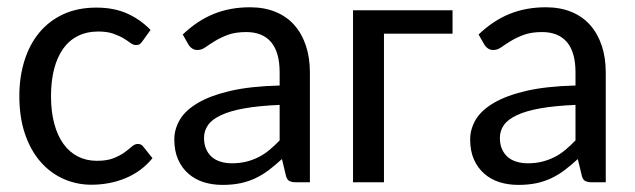

<svg xmlns="http://www.w3.org/2000/svg" viewBox="-20 -506 1763 533"><path d="M33.7 0ZM375.5 -391.6Q371.6 -386.2 367.9 -383.5Q364.3 -380.9 357.4 -380.9Q350.1 -380.9 342.3 -386.7Q334.5 -392.6 322.8 -399.7Q311 -406.7 294.2 -412.6Q277.3 -418.5 252.9 -418.5Q220.7 -418.5 196 -406Q171.4 -393.6 155 -370.4Q138.7 -347.2 130.1 -314Q121.6 -280.8 121.6 -239.3Q121.6 -196.3 130.6 -162.8Q139.6 -129.4 156.2 -106.4Q172.9 -83.5 196.3 -71.5Q219.7 -59.6 249 -59.6Q277.3 -59.6 295.4 -66.9Q313.5 -74.2 325.7 -83Q337.9 -91.8 345.9 -99.1Q354 -106.4 362.8 -106.4Q372.6 -106.4 378.4 -98.1L403.3 -66.9Q387.7 -47.9 368.7 -33.9Q349.6 -20 327.6 -11Q305.7 -2 282 2.4Q258.3 6.8 233.9 6.8Q191.9 6.8 155.3 -9.8Q118.7 -26.4 91.6 -57.9Q64.5 -89.4 49.1 -135Q33.7 -180.7 33.7 -239.3Q33.7 -292.5 47.9 -337.6Q62 -382.8 89.1 -415.5Q116.2 -448.2 156 -466.6Q195.8 -484.9 247.6 -484.9Q296.4 -484.9 333 -468.5Q369.6 -452.1 397.9 -422.9Z M463.9 0ZM802.2 0Q789.6 0 782.7 -3.9Q775.9 -7.8 773.4 -20L762.7 -64.5Q744.1 -47.4 726.3 -33.9Q708.5 -20.5 689 -11.2Q669.4 -2 647 2.7Q624.5 7.3 597.7 7.3Q569.8 7.3 545.7 -0.2Q521.5 -7.8 503.2 -23.7Q484.9 -39.6 474.4 -63.2Q463.9 -86.9 463.9 -119.1Q463.9 -147.5 479.2 -173.6Q494.6 -199.7 529.3 -220.2Q564 -240.7 619.6 -253.7Q675.3 -266.6 756.3 -268.6V-305.2Q756.3 -360.8 732.7 -388.9Q709 -417 663.6 -417Q633.3 -417 612.5 -409.2Q591.8 -401.4 576.7 -392.1Q561.5 -382.8 550.5 -375Q539.6 -367.2 528.3 -367.2Q519.5 -367.2 513.2 -371.6Q506.8 -376 502.9 -382.8L487.3 -410.2Q526.9 -448.2 572.5 -467Q618.2 -485.8 673.8 -485.8Q713.9 -485.8 745.1 -472.9Q776.4 -460 797.4 -436Q818.4 -412.1 829.3 -378.9Q840.3 -345.7 840.3 -305.2V0ZM623.5 -52.7Q645 -52.7 663.1 -57.1Q681.2 -61.5 697.3 -69.6Q713.4 -77.6 727.8 -89.6Q742.2 -101.6 756.3 -116.2V-214.8Q699.2 -212.4 659.2 -205.3Q619.1 -198.2 594 -186.5Q568.8 -174.8 557.6 -158.9Q546.4 -143.1 546.4 -123.5Q546.4 -105 552.5 -91.6Q558.6 -78.1 568.8 -69.6Q579.1 -61 593.3 -56.9Q607.4 -52.7 623.5 -52.7Z M1236.3 -477.5V-412.6H1045.9V0H960V-477.5Z M1285.2 0ZM1623.5 0Q1610.8 0 1604 -3.9Q1597.2 -7.8 1594.7 -20L1584 -64.5Q1565.4 -47.4 1547.6 -33.9Q1529.8 -20.5 1510.3 -11.2Q1490.7 -2 1468.3 2.7Q1445.8 7.3 1418.9 7.3Q1391.1 7.3 1366.9 -0.2Q1342.8 -7.8 1324.5 -23.7Q1306.2 -39.6 1295.7 -63.2Q1285.2 -86.9 1285.2 -119.1Q1285.2 -147.5 1300.5 -173.6Q1315.9 -199.7 1350.6 -220.2Q1385.3 -240.7 1440.9 -253.7Q1496.6 -266.6 1577.6 -268.6V-305.2Q1577.6 -360.8 1554 -388.9Q1530.3 -417 1484.9 -417Q1454.6 -417 1433.8 -409.2Q1413.1 -401.4 1397.9 -392.1Q1382.8 -382.8 1371.8 -375Q1360.8 -367.2 1349.6 -367.2Q1340.8 -367.2 1334.5 -371.6Q1328.1 -376 1324.2 -382.8L1308.6 -410.2Q1348.1 -448.2 1393.8 -467Q1439.5 -485.8 1495.1 -485.8Q1535.2 -485.8 1566.4 -472.9Q1597.7 -460 1618.7 -436Q1639.6 -412.1 1650.6 -378.9Q1661.6 -345.7 1661.6 -305.2V0ZM1444.8 -52.7Q1466.3 -52.7 1484.4 -57.1Q1502.4 -61.5 1518.6 -69.6Q1534.7 -77.6 1549.1 -89.6Q1563.5 -101.6 1577.6 -116.2V-214.8Q1520.5 -212.4 1480.5 -205.3Q1440.4 -198.2 1415.3 -186.5Q1390.1 -174.8 1378.9 -158.9Q1367.7 -143.1 1367.7 -123.5Q1367.7 -105 1373.8 -91.6Q1379.9 -78.1 1390.1 -69.6Q1400.4 -61 1414.6 -56.9Q1428.7 -52.7 1444.8 -52.7Z"/></svg>

Font: Carlito
Style: Regular
Weight: 400
Designer: Lukasz Dziedzic
Foundry: tyPoland Lukasz Dziedzic
Version: Version 1.104